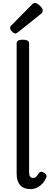

<svg xmlns="http://www.w3.org/2000/svg" viewBox="-20 -1289 347 1326"><path d="M192 17Q143 17 119 -10.5Q95 -38 95 -90V-989Q95 -1002 105.5 -1008.5Q116 -1015 137 -1015Q159 -1015 170 -1008.5Q181 -1002 181 -989V-101Q181 -78 188 -69Q195 -60 208 -60Q217 -60 223.5 -64Q230 -68 236.5 -76Q243 -84 251 -96Q257 -103 266 -103Q275 -103 286 -95Q295 -90 299.5 -80.5Q304 -71 299 -62Q288 -37 271.5 -19.5Q255 -2 234.5 7.5Q214 17 192 17ZM87 -1058Q76 -1058 63 -1071.5Q50 -1085 50 -1095Q50 -1099 51 -1103Q52 -1107 58 -1113L201 -1258Q206 -1263 210.5 -1266Q215 -1269 221 -1269Q230 -1269 243 -1260Q256 -1251 265.5 -1239Q275 -1227 275 -1216Q275 -1209 272.5 -1204Q270 -1199 260 -1191L106 -1068Q100 -1064 95.5 -1061Q91 -1058 87 -1058Z"/></svg>

Font: Playwrite PE
Style: Regular
Weight: 400
Designer: Veronika Burian, José Scaglione
Foundry: TypeTogether
Version: Version 1.002